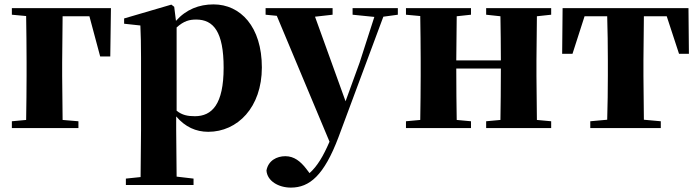

<svg xmlns="http://www.w3.org/2000/svg" viewBox="-20 -583 3183 874"><path d="M34 -516 99 -510C100 -451 101 -363 101 -299V-238C101 -182 100 -95 99 -37L34 -31V0H337V-31L265 -37L263 -238V-299L265 -509H387L436 -326H482L485 -546H34Z M928 17C1061 17 1172 -94 1172 -276C1172 -461 1075 -563 952 -563C886 -563 827 -540 781 -488L773 -552L760 -562L545 -499V-475L619 -467C621 -419 622 -385 622 -320V7L620 223L553 230V259H861V230L784 221L782 6V-53C823 -5 872 17 928 17ZM784 -458C817 -488 843 -494 873 -494C952 -494 998 -438 998 -275C998 -108 945 -54 867 -54C834 -54 809 -59 784 -79Z M1585 -516 1684 -506 1617 -298 1553 -122 1414 -507 1494 -516V-546H1189V-516L1240 -511L1480 62C1451 129 1424 174 1389 205L1373 184C1348 152 1319 128 1279 128C1240 128 1201 148 1193 193C1196 241 1248 271 1304 271C1389 271 1455 216 1521 41L1725 -507L1791 -516V-546H1585Z M2193 -516 2258 -509C2259 -454 2260 -371 2260 -308H2057L2059 -509L2124 -516V-546H1828V-516L1893 -510C1894 -451 1895 -364 1895 -308V-238C1895 -182 1894 -95 1893 -37L1828 -31V0H2124V-31L2059 -37C2058 -95 2057 -186 2057 -271H2260C2260 -186 2259 -95 2258 -37L2193 -31V0H2489V-31L2424 -37L2422 -238V-308L2424 -509L2489 -516V-546H2193Z M2743 0H2988V-31L2911 -38L2909 -238V-308L2911 -509H3015L3071 -338H3116L3114 -546H2541L2539 -338H2586L2641 -509H2744C2746 -451 2747 -364 2747 -308V-238C2747 -182 2746 -96 2744 -38L2667 -31V0Z"/></svg>

Font: Source Han Serif KR Heavy
Style: Regular
Weight: 900
Designer: Ryoko NISHIZUKA 西塚涼子 (kana & ideographs); Frank Grießhammer (Latin, Greek & Cyrillic); Wenlong ZHANG 张文龙 (bopomofo); San
Foundry: Adobe
Version: Version 2.001;hotconv 1.1.0;makeotfexe 2.6.0